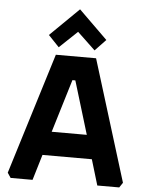

<svg xmlns="http://www.w3.org/2000/svg" viewBox="-62 -997 789 1046"><g transform="rotate(5 333.0 -474.0)"><path d="M18 -27 223 -690H443L648 -27L630 0H510L468 -140H198L156 0H36ZM237 -270H429L341 -560H325ZM176 -794 333 -948 490 -794 431 -732 333 -825 235 -732Z"/></g></svg>

Font: Oxanium ExtraLight
Style: Bold
Weight: 700
Version: Version 2.000